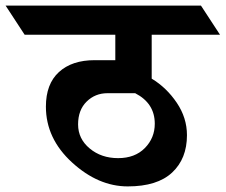

<svg xmlns="http://www.w3.org/2000/svg" viewBox="-108 -695 806 686"><path d="M434 -571V-414Q487 -382 523.5 -328Q560 -274 560 -212Q560 -128 507 -78.5Q454 -29 348.5 -29Q243 -29 149.5 -114.5Q56 -200 56 -314Q56 -395 102.5 -437.5Q149 -480 230 -480H304V-571H-20L-88 -675H610L678 -571ZM445 -253Q445 -326 375 -362H276Q232 -362 201.5 -332Q171 -302 171 -250.5Q171 -199 212.5 -164.5Q254 -130 314 -130Q374 -130 409.5 -166Q445 -202 445 -253Z"/></svg>

Font: Halant
Style: Bold
Weight: 700
Designer: Hitesh Malaviya (Devanagari), Satya Rajpurohit (Latin)
Foundry: Indian Type Foundry
Version: Version 1.101;PS 1.0;hotconv 1.0.78;makeotf.lib2.5.61930; tt